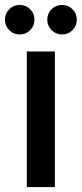

<svg xmlns="http://www.w3.org/2000/svg" viewBox="-34 -760 332 780"><path d="M189 -551V0H75V-551ZM46 -620Q21 -620 3.5 -637.5Q-14 -655 -14 -680Q-14 -705 3.5 -722.5Q21 -740 46 -740Q71 -740 88.5 -722.5Q106 -705 106 -680Q106 -655 88.5 -637.5Q71 -620 46 -620ZM218 -620Q193 -620 175.5 -637.5Q158 -655 158 -680Q158 -705 175.5 -722.5Q193 -740 218 -740Q243 -740 260.5 -722.5Q278 -705 278 -680Q278 -655 260.5 -637.5Q243 -620 218 -620Z"/></svg>

Font: MSTAGE Medium
Style: Regular
Weight: 500
Designer: Ninad Kale (Devanagari), Jonny Pinhorn (Latin)
Foundry: Indian Type Foundry
Version: 4.004